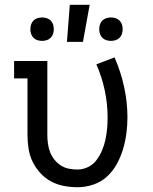

<svg xmlns="http://www.w3.org/2000/svg" viewBox="-20 -775 640 803"><path d="M304 8Q275 8 246.5 2.5Q218 -3 193 -16.5Q168 -30 148.5 -51.5Q129 -73 116.5 -98.5Q104 -124 99.5 -152.5Q95 -181 95 -210V-447H39V-520H178V-210Q178 -192 180.5 -174Q183 -156 189.5 -139Q196 -122 207.5 -107.5Q219 -93 234.5 -83Q250 -73 268 -69.5Q286 -66 304 -66Q327 -66 348.5 -76.5Q370 -87 384 -106Q398 -125 407 -146.5Q416 -168 421 -191Q426 -214 428 -237.5Q430 -261 430 -284Q430 -341 418 -397.5Q406 -454 383 -506L459 -535Q485 -476 499 -412Q513 -348 513 -284Q513 -250 508.5 -216.5Q504 -183 494.5 -151Q485 -119 468.5 -89Q452 -59 427.5 -36.5Q403 -14 370.5 -3Q338 8 304 8ZM444 -604Q434 -604 424.5 -607Q415 -610 408 -617Q401 -624 398 -633.5Q395 -643 395 -653Q395 -663 398 -672.5Q401 -682 408 -689Q415 -696 424.5 -699Q434 -702 444 -702Q454 -702 463.5 -699Q473 -696 480 -689Q487 -682 490 -672.5Q493 -663 493 -653Q493 -643 490 -633.5Q487 -624 480 -617Q473 -610 463.5 -607Q454 -604 444 -604ZM156 -604Q146 -604 136.5 -607Q127 -610 120 -617Q113 -624 110 -633.5Q107 -643 107 -653Q107 -663 110 -672.5Q113 -682 120 -689Q127 -696 136.5 -699Q146 -702 156 -702Q166 -702 175.5 -699Q185 -696 192 -689Q199 -682 202 -672.5Q205 -663 205 -653Q205 -643 202 -633.5Q199 -624 192 -617Q185 -610 175.5 -607Q166 -604 156 -604ZM260 -600 272 -755H355L327 -600Z"/></svg>

Font: Iosevka Etoile
Style: Regular
Weight: 400
Designer: Belleve Invis
Foundry: Belleve Invis
Version: Version 33.2.4